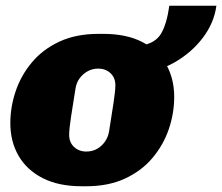

<svg xmlns="http://www.w3.org/2000/svg" viewBox="-20 -639 774 669"><path d="M265 10Q184 10 128.5 -18.5Q73 -47 44.5 -96.5Q16 -146 16 -210Q16 -266 34.5 -321Q53 -376 91 -421.5Q129 -467 187 -494Q245 -521 323 -521H340Q421 -521 476 -492.5Q531 -464 559 -414.5Q587 -365 587 -301Q587 -245 568.5 -190Q550 -135 512 -89.5Q474 -44 416 -17Q358 10 280 10ZM281 -111Q302 -111 318.5 -120.5Q335 -130 346 -146Q357 -162 360 -181Q369 -237 375.5 -280Q382 -323 382 -342Q382 -368 365 -384Q348 -400 322 -400Q302 -400 285 -390.5Q268 -381 257 -365.5Q246 -350 243 -330Q234 -275 227.5 -232Q221 -189 221 -169Q221 -143 238 -127Q255 -111 281 -111ZM457 -382 471 -480Q521 -488 541 -521.5Q561 -555 570 -619H734Q726 -559 686.5 -507Q647 -455 587 -421Q527 -387 457 -382Z"/></svg>

Font: Chivo Medium Black
Style: Italic
Weight: 900
Italic angle: -8.05°
Version: Version 2.002